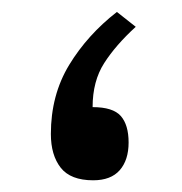

<svg xmlns="http://www.w3.org/2000/svg" viewBox="-20 -308 311 328"><path d="M211.9 -262.2Q177.7 -231 158 -200.2Q138.2 -169.4 138.2 -125Q172.9 -125 186.3 -109.9Q199.7 -94.7 199.7 -64.5Q199.7 -34.7 184.6 -17.3Q169.4 0 139.2 0Q100.6 0 83.7 -21.5Q66.9 -43 66.9 -79.1Q66.9 -145.5 98.1 -197Q129.4 -248.5 179.7 -287.6Z"/></svg>

Font: Vazirmatn RD UI FD
Style: Regular
Weight: 400
Designer: Saber Rastikerdar
Foundry: Saber Rastikerdar
Version: Version 33.003